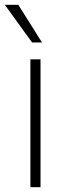

<svg xmlns="http://www.w3.org/2000/svg" viewBox="-41 -776 274 796"><path d="M127 0H85V-530H127ZM35 -756 133 -600H92L-21 -756Z"/></svg>

Font: Roundo Light
Style: Regular
Weight: 300
Designer: Namrata Goyal (Gurmukhi), Shiva Nallaperumal (Latin)
Foundry: Indian Type Foundry
Version: Version 1.000;PS 1.0;hotconv 1.0.88;makeotf.lib2.5.647800